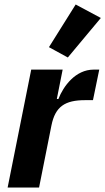

<svg xmlns="http://www.w3.org/2000/svg" viewBox="-20 -835 469 855"><path d="M429 -755 317 -815 198 -625 282 -579ZM154 0 209 -276C226 -361 270 -389 359 -389H394L422 -525H397C316 -525 262 -451 240 -394H233L259 -525H119L14 0Z"/></svg>

Font: LVC Sans
Style: Bold Italic
Weight: 700
Italic angle: -11.31°
Designer: Mike Abbink, Paul van der Laan, Pieter van Rosmalen
Foundry: Bold Monday
Version: Version 3.0